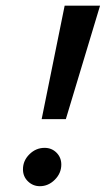

<svg xmlns="http://www.w3.org/2000/svg" viewBox="-20 -645 373 678"><path d="M127.1 -224.3 208.3 -625H333.3L212.5 -224.3ZM120.8 12.5Q96.5 12.5 78.8 -4.5Q61.1 -21.5 61.1 -47.2Q61.1 -77.8 84 -100.3Q106.9 -122.9 137.5 -122.9Q162.5 -122.9 179.5 -105.9Q196.5 -88.9 196.5 -63.9Q196.5 -33.3 173.6 -10.4Q150.7 12.5 120.8 12.5Z"/></svg>

Font: Afacad SemiBold
Style: Italic
Weight: 600
Italic angle: -14°
Designer: Kristian Moeller
Foundry: Dicotype
Version: Version 1.000